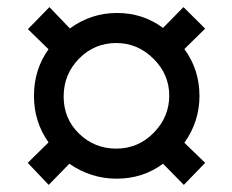

<svg xmlns="http://www.w3.org/2000/svg" viewBox="-20 -581 652 540"><path d="M117 -61 58 -123 116.5 -180.5Q75.5 -238.5 75.5 -311Q75.5 -385.5 116.5 -442.5L58.5 -499L119 -561L176.5 -501Q236 -544.5 309 -544.5Q382 -544.5 438.5 -502.5L496 -561L557 -500.5L498.5 -443Q541 -385.5 541 -311Q541 -239 498.5 -179.5L557 -123L497 -61L438.5 -120.5Q382 -78.5 308 -78.5Q235.5 -78.5 175 -120.5ZM307 -163Q368.5 -163 412.2 -207.5Q456 -252 456 -312Q456 -372 411.5 -416Q367 -460 307 -460Q245.5 -460 202.2 -416Q159 -372 159 -309.5Q159 -247 202.5 -205Q246 -163 307 -163Z"/></svg>

Font: HK Grotesk SemiBold
Style: Regular
Weight: 600
Designer: Alfredo Marco Pradil
Foundry: Hanken Design Co.
Version: Version 3.001;FEAKit 1.0